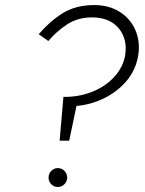

<svg xmlns="http://www.w3.org/2000/svg" viewBox="-20 -730 575 763"><path d="M477 -508Q488 -572 453 -616Q418 -660 347 -661Q290 -661 247.5 -633.5Q205 -606 172 -567L134 -594Q175 -643 227.5 -676.5Q280 -710 357 -710Q416 -709 458 -681.5Q500 -654 519 -608Q538 -562 529 -508Q519 -451 483 -408.5Q447 -366 394.5 -340Q342 -314 284 -309L255 -171H217L232 -345H247Q304 -347 353 -368Q402 -389 435 -425.5Q468 -462 477 -508ZM173 -24Q173 -40 184 -51Q195 -62 210 -62Q226 -62 236.5 -50.5Q247 -39 247 -24Q247 -9 236 2Q225 13 210 13Q194 13 183.5 2Q173 -9 173 -24Z"/></svg>

Font: Jost* Light
Style: Italic
Weight: 300
Italic angle: -10°
Version: Version 3.7